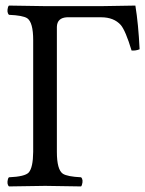

<svg xmlns="http://www.w3.org/2000/svg" viewBox="-20 -667 521 689"><path d="M141.1 -645H346.2Q347.2 -645 465.8 -647Q476.6 -581.1 481 -490.2Q466.8 -484.4 452.1 -485.8Q430.7 -556.6 413.6 -577.1Q388.7 -605 342.8 -605H220.2Q185.1 -603 184.1 -570.8V-122.1Q184.1 -58.1 205.6 -43.5Q221.7 -33.2 271 -30.8Q279.8 -22 273.9 -3.4Q272.5 0.5 271 2Q170.4 0 142.1 0Q108.4 0 12.2 2Q3.4 -6.8 8.8 -25.4Q10.3 -29.3 12.2 -30.8Q69.3 -33.2 83 -47.9Q98.6 -65.4 99.1 -122.1V-522.9Q99.1 -586.9 77.6 -601.6Q61.5 -611.8 12.2 -613.8Q3.4 -622.6 8.8 -641.6Q10.3 -645.5 12.2 -647Q12.2 -647 141.1 -645Z"/></svg>

Font: Linux Libertine Display O
Style: Regular
Weight: 400
Designer: Philipp H. Poll
Foundry: Philipp H. Poll
Version: Version 5.0.9